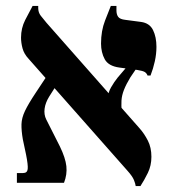

<svg xmlns="http://www.w3.org/2000/svg" viewBox="-20 -617 585 648"><path d="M438 11Q437 3 432 -9.5Q427 -22 410 -41L77 -418Q61 -435 56 -454Q51 -473 51 -490Q51 -522 65 -549.5Q79 -577 90 -597H109V-590Q109 -575 117.5 -564Q126 -553 137 -540L451 -184Q467 -166 479 -142.5Q491 -119 491 -88Q491 -58 479 -33.5Q467 -9 454 11ZM37 0V-33H58Q72 -33 73.5 -46.5Q75 -60 68 -95L57 -147Q52 -176 52.5 -197.5Q53 -219 64.5 -243Q76 -267 100 -303L143 -368L172 -332L146 -291Q133 -270 130.5 -250Q128 -230 136 -214L182 -123Q201 -84 204 -56Q207 -28 196 0ZM391 -240 345 -291Q345 -305 355 -322.5Q365 -340 377 -355L406 -389L439 -384L420 -356Q406 -333 398.5 -314Q391 -295 390 -277.5Q389 -260 391 -240ZM478 -362Q475 -370 468.5 -374Q462 -378 443 -381L383 -389Q346 -394 333.5 -417Q321 -440 321 -470Q321 -513 334.5 -547.5Q348 -582 354 -597H373V-582Q373 -568 379 -560Q385 -552 403 -550L456 -543Q485 -539 496.5 -515.5Q508 -492 508 -459Q508 -435 502.5 -410Q497 -385 488 -362Z"/></svg>

Font: Frank Ruhl Libre
Style: Bold
Weight: 700
Designer: Yanek Iontef
Foundry: Fontef
Version: Version 6.004